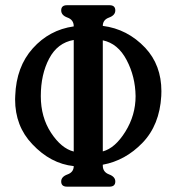

<svg xmlns="http://www.w3.org/2000/svg" viewBox="-20 -696 652 726"><path d="M368.7 -543.5V-123.5Q415 -135.7 453.9 -198Q492.7 -260.3 492.7 -332.5Q491.7 -406.7 458.7 -469.2Q425.8 -531.7 368.7 -543.5ZM258.8 -123V-544.9Q197.3 -534.2 165.8 -474.4Q134.3 -414.6 134.3 -332.5Q134.3 -252.9 173.1 -193.8Q211.9 -134.8 258.8 -123ZM368.7 -598.1Q461.9 -586.4 529.3 -515.1Q590.3 -449.7 590.3 -351.1Q590.3 -342.3 589.8 -333Q583.5 -223.1 518.8 -156Q454.1 -88.9 368.7 -73.2V-69.8Q368.7 -45.4 392.3 -36.6Q416 -27.8 416 -9.8Q416 9.8 394 9.8H233.4Q211.4 9.8 211.4 -9.8Q211.4 -27.8 235.1 -36.4Q258.8 -44.9 258.8 -67.9Q171.4 -77.1 102.1 -150.9Q37.1 -218.8 37.1 -320.3Q37.1 -327.1 37.6 -334Q41.5 -443.4 104 -513.2Q166.5 -583 258.8 -596.2V-596.7Q258.8 -621.1 235.1 -629.6Q211.4 -638.2 211.4 -656.7Q211.4 -676.3 233.4 -676.3H394Q416 -676.3 416 -656.7Q416 -638.2 392.3 -629.6Q368.7 -621.1 368.7 -598.1Z"/></svg>

Font: Caudex
Style: Bold
Weight: 700
Version: Version 1.01